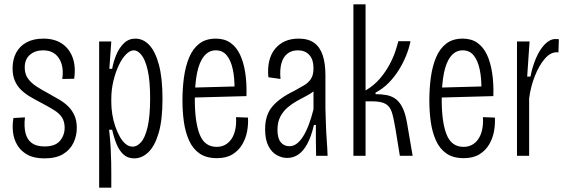

<svg xmlns="http://www.w3.org/2000/svg" viewBox="-20 -718 2617 885"><path d="M185 12Q137 12 107 -4.5Q77 -21 60.5 -48Q44 -75 40 -108Q36 -141 42 -174L95 -177Q90 -133 98 -103Q106 -73 127.5 -58Q149 -43 185 -43Q235 -43 256.5 -69Q278 -95 278 -129Q278 -157 266 -176Q254 -195 230 -210Q206 -225 172 -243Q145 -257 121 -271Q97 -285 78 -303Q59 -321 48.5 -345.5Q38 -370 38 -403Q38 -444 54.5 -475Q71 -506 103 -523Q135 -540 180 -540Q230 -540 264 -518Q298 -496 314 -455Q330 -414 322 -355L267 -354Q273 -393 264 -422.5Q255 -452 234 -469Q213 -486 179 -486Q142 -486 118 -465.5Q94 -445 94 -407Q94 -377 108.5 -356.5Q123 -336 147.5 -320Q172 -304 202 -288Q229 -273 253 -259Q277 -245 295 -227Q313 -209 323.5 -185Q334 -161 334 -128Q334 -92 318.5 -59.5Q303 -27 270.5 -7.5Q238 12 185 12Z M437 147V-253V-527H493L484 -401H497Q503 -434 516 -465.5Q529 -497 551 -518.5Q573 -540 604 -540Q640 -540 668 -510.5Q696 -481 712.5 -419.5Q729 -358 729 -263Q729 -164 711 -104Q693 -44 663.5 -16Q634 12 599 12Q568 12 548.5 -6.5Q529 -25 517 -54.5Q505 -84 497 -120H483Q488 -75 490 -37.5Q492 0 492.5 29Q493 58 493 78V147ZM592 -42Q612 -42 630.5 -63Q649 -84 660.5 -133Q672 -182 672 -265Q672 -345 661 -393.5Q650 -442 632.5 -464Q615 -486 597 -486Q579 -486 560.5 -467Q542 -448 527 -416Q512 -384 502.5 -344Q493 -304 493 -262V-247Q493 -220 497.5 -191.5Q502 -163 511 -136.5Q520 -110 532 -88.5Q544 -67 559 -54.5Q574 -42 592 -42Z M980 11Q930 11 899 -11Q868 -33 851 -71.5Q834 -110 827.5 -157Q821 -204 821 -255Q821 -311 828 -362Q835 -413 852 -453.5Q869 -494 899 -517Q929 -540 975 -540Q1015 -540 1042.5 -520.5Q1070 -501 1086.5 -466Q1103 -431 1110.5 -382Q1118 -333 1116 -275L859 -268V-314L1081 -320L1061 -301Q1062 -357 1053 -398.5Q1044 -440 1025 -463Q1006 -486 975 -486Q942 -486 920 -458.5Q898 -431 888 -380Q878 -329 878 -258Q878 -155 900.5 -98Q923 -41 979 -41Q1000 -41 1017 -50Q1034 -59 1046 -76Q1058 -93 1064 -118.5Q1070 -144 1068 -178L1123 -176Q1125 -145 1119 -112.5Q1113 -80 1096.5 -52Q1080 -24 1051.5 -6.5Q1023 11 980 11Z M1304 10Q1280 10 1256.5 -2.5Q1233 -15 1217.5 -44.5Q1202 -74 1202 -122Q1202 -155 1210 -180.5Q1218 -206 1234.5 -226Q1251 -246 1276 -264Q1301 -282 1336 -299Q1361 -313 1381 -324.5Q1401 -336 1413 -354Q1425 -372 1425 -403Q1425 -444 1405.5 -465Q1386 -486 1353 -486Q1324 -486 1304.5 -470.5Q1285 -455 1277 -425.5Q1269 -396 1273 -354L1217 -362Q1213 -404 1221 -437Q1229 -470 1248 -493Q1267 -516 1294 -528Q1321 -540 1357 -540Q1401 -540 1428 -520.5Q1455 -501 1467.5 -463.5Q1480 -426 1480 -370V-220Q1481 -192 1482 -152.5Q1483 -113 1486 -73Q1489 -33 1490 0H1437Q1436 -33 1436 -71Q1436 -109 1436 -142H1427Q1415 -90 1397 -56Q1379 -22 1355.5 -6Q1332 10 1304 10ZM1314 -44Q1332 -44 1347.5 -55.5Q1363 -67 1377 -89Q1391 -111 1403 -142.5Q1415 -174 1425 -214V-315L1454 -338Q1449 -318 1433 -303.5Q1417 -289 1395 -277.5Q1373 -266 1349.5 -253Q1326 -240 1305.5 -222.5Q1285 -205 1272 -180Q1259 -155 1259 -119Q1259 -81 1274 -62.5Q1289 -44 1314 -44Z M1609 0V-698H1665V-301Q1704 -324 1730.5 -355Q1757 -386 1775 -419.5Q1793 -453 1802.5 -482Q1812 -511 1816 -528H1872Q1866 -496 1852 -461.5Q1838 -427 1818 -395Q1798 -363 1771.5 -336Q1745 -309 1711 -291V-284Q1737 -284 1760 -280Q1783 -276 1801.5 -263.5Q1820 -251 1834 -224.5Q1848 -198 1856 -152L1882 0H1823L1803 -123Q1795 -172 1786.5 -199.5Q1778 -227 1757.5 -239Q1737 -251 1694 -251H1665V0Z M2118 11Q2068 11 2037 -11Q2006 -33 1989 -71.5Q1972 -110 1965.5 -157Q1959 -204 1959 -255Q1959 -311 1966 -362Q1973 -413 1990 -453.5Q2007 -494 2037 -517Q2067 -540 2113 -540Q2153 -540 2180.5 -520.5Q2208 -501 2224.5 -466Q2241 -431 2248.5 -382Q2256 -333 2254 -275L1997 -268V-314L2219 -320L2199 -301Q2200 -357 2191 -398.5Q2182 -440 2163 -463Q2144 -486 2113 -486Q2080 -486 2058 -458.5Q2036 -431 2026 -380Q2016 -329 2016 -258Q2016 -155 2038.5 -98Q2061 -41 2117 -41Q2138 -41 2155 -50Q2172 -59 2184 -76Q2196 -93 2202 -118.5Q2208 -144 2206 -178L2261 -176Q2263 -145 2257 -112.5Q2251 -80 2234.5 -52Q2218 -24 2189.5 -6.5Q2161 11 2118 11Z M2363 0V-340V-527H2421L2410 -365H2425Q2434 -411 2451 -450.5Q2468 -490 2491.5 -514Q2515 -538 2540 -538Q2545 -538 2549 -538Q2553 -538 2556 -537L2554 -476Q2551 -477 2549 -477Q2547 -477 2545 -477Q2517 -477 2491 -447Q2465 -417 2445.5 -368Q2426 -319 2419 -264V0Z"/></svg>

Font: Bricolage Grotesque 24pt Condensed ExtraLight
Style: Regular
Weight: 250
Width: 3
Designer: Mathieu Triay
Foundry: Atelier Triay
Version: Version 1.001;gftools[0.9.33.dev8+g029e19f]